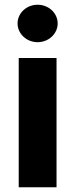

<svg xmlns="http://www.w3.org/2000/svg" viewBox="-20 -791 318 811"><path d="M59.1 0H218.8V-545.9H59.1ZM138.7 -612.8C185.5 -612.8 223.6 -648.4 223.6 -691.9C223.6 -735.8 185.5 -771 138.7 -771C92.3 -771 54.2 -735.8 54.2 -691.9C54.2 -648.4 92.3 -612.8 138.7 -612.8Z"/></svg>

Font: Raveo
Style: Bold
Weight: 700
Designer: Jakub Foglar, Rasmus Andersson (Inter)
Foundry: Jakubfoglar.com
Version: Version 1.100;Glyphs 3.2.3 (3260)